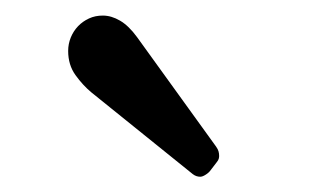

<svg xmlns="http://www.w3.org/2000/svg" viewBox="-20 -739 401 249"><path d="M253.4 -518.6Q251 -515.1 246.8 -512.5Q242.7 -509.8 239.7 -509.8Q234.4 -509.8 230 -513.2L98.6 -619.1Q87.4 -628.4 77.9 -641.6Q68.4 -654.8 68.4 -672.9Q68.4 -682.1 71.8 -690.4Q75.2 -698.7 81.3 -705.1Q87.4 -711.4 95.5 -715.1Q103.5 -718.8 113.3 -718.8Q124.5 -718.8 135.7 -712.2Q147 -705.6 157.7 -690.9L260.3 -548.8Q262.7 -545.4 263.4 -542.7Q264.2 -540 264.2 -536.6Q264.2 -535.2 263.7 -533.2Q263.2 -531.2 261.2 -528.8Z"/></svg>

Font: Cardo
Style: Bold
Weight: 700
Designer: David J. Perry
Foundry: David J. Perry
Version: Version 1.0011